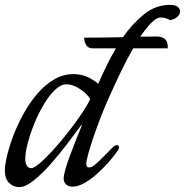

<svg xmlns="http://www.w3.org/2000/svg" viewBox="-20 -755 761 790"><path d="M623 -605Q674 -605 670 -556H528Q502 -511 477.5 -460Q453 -409 431.5 -361Q410 -313 396 -277Q379 -233 365 -192Q351 -151 343 -121.5Q335 -92 335 -82Q335 -66 347 -66Q358 -66 374 -80Q390 -94 407.5 -112Q425 -130 439 -144Q453 -158 460 -158Q466 -158 468 -154.5Q470 -151 470 -147Q470 -143 457.5 -125.5Q445 -108 424.5 -85Q404 -62 379 -39.5Q354 -17 327.5 -2Q301 13 278 13Q262 13 252 4Q242 -5 242 -21Q242 -34 249.5 -60Q257 -86 268.5 -116.5Q280 -147 291 -175Q302 -203 309.5 -221Q317 -239 317 -239L315 -241Q290 -207 256.5 -163Q223 -119 187 -78.5Q151 -38 117.5 -11.5Q84 15 59 15Q36 15 18 -2Q0 -19 0 -53Q0 -76 9 -114Q18 -152 35 -197Q52 -242 76.5 -286.5Q101 -331 132.5 -368Q164 -405 201.5 -427.5Q239 -450 282 -450Q314 -450 339.5 -438.5Q365 -427 384 -410Q399 -444 417 -481.5Q435 -519 457 -556H363Q344 -556 336.5 -567Q329 -578 327.5 -589Q326 -600 326 -600Q356 -600 399.5 -600.5Q443 -601 486 -602Q525 -658 573 -696.5Q621 -735 679 -735Q701 -735 711 -727Q721 -719 721 -708Q721 -697 710.5 -686.5Q700 -676 680 -672Q671 -677 662 -680Q653 -683 641 -683Q624 -683 602.5 -661Q581 -639 557 -604Q586 -604 604.5 -604.5Q623 -605 623 -605ZM253 -408Q230 -408 206 -385Q182 -362 160 -325Q138 -288 121 -246Q104 -204 94 -165.5Q84 -127 84 -101Q84 -85 90 -74Q96 -63 109 -63Q120 -63 144.5 -84Q169 -105 199 -138Q229 -171 259.5 -210Q290 -249 314.5 -285Q339 -321 351 -347Q345 -359 329.5 -373Q314 -387 294 -397.5Q274 -408 253 -408Z"/></svg>

Font: Sedan
Style: Italic
Weight: 400
Italic angle: -13.8°
Designer: Sebastian Salazar
Foundry: Sebastian Salazar
Version: Version 1.100; ttfautohint (v1.8.4.7-5d5b)